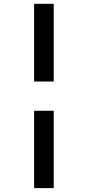

<svg xmlns="http://www.w3.org/2000/svg" viewBox="-20 -889 457 1000"><path d="M157.7 -464.4V-869.1H259.8V-464.4ZM157.7 90.8V-312H259.8V90.8Z"/></svg>

Font: HaufeMerriweatherSans
Style: Regular
Weight: 400
Designer: Eben Sorkin ( eben@eyebytes.com )
Foundry: Eben Sorkin
Version: Version 1.56